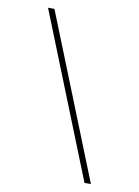

<svg xmlns="http://www.w3.org/2000/svg" viewBox="-82 -769 597 825"><g transform="rotate(10 216.5 -357.0)"><path d="M373 0H345L60 -714H88Z"/></g></svg>

Font: Prompt Thin
Style: Regular
Weight: 100
Designer: Katatrad Team
Foundry: CadsonDemak
Version: Version 1.030